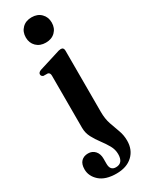

<svg xmlns="http://www.w3.org/2000/svg" viewBox="-262 -694 738 967"><g transform="rotate(-30 107.0 -211.0)"><path d="M122.5 -512Q88.5 -512 67.8 -532.5Q47 -553 47 -585Q47 -617.5 67.8 -638.2Q88.5 -659 122.5 -659Q156.5 -659 177.2 -638.2Q198 -617.5 198 -585.5Q198 -553 177.2 -532.5Q156.5 -512 122.5 -512ZM187 -72Q187 -31 197.8 0.2Q208.5 31.5 219 59.5Q229.5 87.5 229.5 119.5Q229.5 172.5 195 204.8Q160.5 237 101 237Q37.5 237 4.2 207.5Q-29 178 -29 138Q-29 107.5 -14 92.2Q1 77 26 77Q50.5 77 65.8 94Q81 111 81 138.5V169Q81 208 114 208Q156.5 208 156.5 155.5Q156.5 129 142.8 104.8Q129 80.5 110.8 56.5Q92.5 32.5 78.8 6.5Q65 -19.5 65 -50V-353Q65 -369.5 53 -373L27 -373.5Q15.5 -378 15.5 -388.5Q15.5 -400 32 -406L139.5 -439.5Q160 -447 170 -447Q187 -447 187 -428Z"/></g></svg>

Font: Fraunces 144pt S050 SemiBold
Style: Regular
Weight: 600
Version: Version 1.000; ttfautohint (v1.8.3)